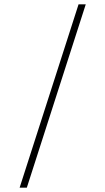

<svg xmlns="http://www.w3.org/2000/svg" viewBox="-20 -720 483 880"><path d="M340 -700H373L103 140H70Z"/></svg>

Font: Space Cowgirl
Style: Regular
Weight: 400
Designer: Valery Marier
Foundry: Valery Marier
Version: Version 1.000